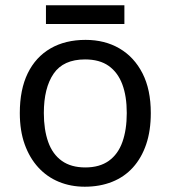

<svg xmlns="http://www.w3.org/2000/svg" viewBox="-20 -697 645 727"><path d="M551 -269Q551 -202 533.5 -150.5Q516 -99 483.5 -63Q451 -27 404.5 -8.5Q358 10 301 10Q248 10 203 -8.5Q158 -27 125 -63Q92 -99 73.5 -150.5Q55 -202 55 -269Q55 -358 85 -419.5Q115 -481 171 -513.5Q227 -546 304 -546Q377 -546 432.5 -513.5Q488 -481 519.5 -419.5Q551 -358 551 -269ZM146 -269Q146 -206 162.5 -159.5Q179 -113 214 -88Q249 -63 303 -63Q357 -63 392 -88Q427 -113 443.5 -159.5Q460 -206 460 -269Q460 -333 443 -378Q426 -423 391.5 -447.5Q357 -472 302 -472Q220 -472 183 -418Q146 -364 146 -269ZM451 -677V-606H154V-677Z"/></svg>

Font: Noto Sans Hebrew
Style: Regular
Weight: 400
Designer: Monotype Design Team
Foundry: Monotype Imaging Inc.
Version: Version 2.003;January 10, 2023;FontCreator 14.0.0.2877 64-bi